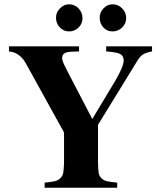

<svg xmlns="http://www.w3.org/2000/svg" viewBox="-20 -879 762 899"><path d="M691.9 -662.1V-638.2Q666 -633.8 651.4 -625Q636.7 -616.2 626 -599.1L439 -294.9V-115.2Q439.5 -85.4 441.9 -70.3Q444.3 -55.2 454.8 -44.7Q465.3 -34.2 481.2 -30.5Q497.1 -26.9 528.8 -23.9V0H189V-23.9Q220.2 -26.9 236.1 -30.5Q252 -34.2 262.7 -44.7Q273.4 -55.2 276.1 -70.3Q278.8 -85.4 279.8 -115.2V-258.8L100.1 -584Q71.3 -633.8 22 -638.2V-662.1H350.1V-638.2Q338.9 -637.2 325.2 -637.2Q295.9 -637.2 283.4 -630.4Q271 -623.5 271 -606.9Q271 -592.3 288.1 -561L293.9 -548.8L412.1 -321.8L521 -502.9Q559.1 -568.4 559.1 -596.2Q559.1 -617.7 542.7 -626.2Q526.4 -634.8 477.1 -638.2V-662.1ZM303.2 -858.9Q329.1 -858.9 347.7 -839.8Q366.2 -820.8 366.2 -793.9Q366.2 -768.1 347.9 -750Q329.6 -731.9 303.2 -731.9Q277.8 -731.9 260 -750.7Q242.2 -769.5 242.2 -795.9Q242.2 -820.8 260.7 -839.8Q279.3 -858.9 303.2 -858.9ZM506.8 -858.9Q533.2 -858.9 552 -839.8Q570.8 -820.8 570.8 -793.9Q570.8 -768.6 552 -750.2Q533.2 -731.9 506.8 -731.9Q481 -731.9 463.9 -750.5Q446.8 -769 446.8 -796.9Q446.8 -821.3 464.8 -840.1Q482.9 -858.9 506.8 -858.9Z"/></svg>

Font: Accordance
Style: Bold
Weight: 700
Version: Version 1.2 (build January 31, 2020) Miklal Software Solutio